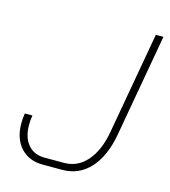

<svg xmlns="http://www.w3.org/2000/svg" viewBox="-107 -785 777 879"><g transform="rotate(15 282.0 -346.0)"><path d="M33 -149Q33 -174 37 -197H73Q69 -176 69 -151Q69 -93 97.5 -59Q126 -25 176 -25H269Q333 -25 377 -75.5Q421 -126 437 -215L523 -700H559L473 -215Q454 -108 401 -50Q348 8 269 8H176Q111 8 72 -34.5Q33 -77 33 -149Z"/></g></svg>

Font: Bai Jamjuree ExtraLight
Style: Italic
Weight: 275
Italic angle: -10°
Version: Version 1.000; ttfautohint (v1.6)